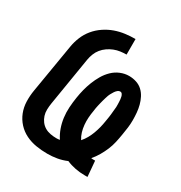

<svg xmlns="http://www.w3.org/2000/svg" viewBox="-175 -870 950 1005"><g transform="rotate(30 300.0 -367.5)"><path d="M480 8Q451 8 422.5 2.5Q394 -3 369 -14Q341 -2 312 3Q283 8 254 8Q219 8 185.5 2.5Q152 -3 122.5 -17.5Q93 -32 71 -56Q49 -80 37 -110.5Q25 -141 24 -175.5Q23 -210 29 -245L78 -538Q83 -568 95 -597.5Q107 -627 127.5 -652Q148 -677 175.5 -695.5Q203 -714 232.5 -724.5Q262 -735 293 -739Q324 -743 354 -743V-649Q336 -649 317.5 -646.5Q299 -644 281 -637Q263 -630 246.5 -618.5Q230 -607 218 -592Q206 -577 199 -559Q192 -541 189 -523L141 -230Q138 -211 137.5 -192Q137 -173 142.5 -156Q148 -139 158.5 -125Q169 -111 184 -102Q199 -93 217.5 -89.5Q236 -86 255 -86Q260 -86 265 -86.5Q270 -87 275 -88Q259 -112 249 -140Q239 -168 235 -198.5Q231 -229 233 -260.5Q235 -292 240 -323Q244 -349 250.5 -374.5Q257 -400 267 -425.5Q277 -451 291 -475Q305 -499 325 -518.5Q345 -538 370.5 -548.5Q396 -559 422 -559Q445 -559 466.5 -552Q488 -545 503.5 -530.5Q519 -516 529 -496.5Q539 -477 544.5 -456Q550 -435 552 -412.5Q554 -390 554 -367Q554 -344 551 -321Q548 -298 544 -275Q540 -250 534.5 -225.5Q529 -201 519 -177Q509 -153 495.5 -130Q482 -107 465 -87Q469 -86 473 -86Q477 -86 481 -86H489L497 8ZM372 -142Q386 -158 396 -176Q406 -194 413 -213Q420 -232 425 -251.5Q430 -271 433 -291Q434 -298 435.5 -306Q437 -314 438 -321.5Q439 -329 440 -337Q441 -345 441.5 -353Q442 -361 443 -368.5Q444 -376 444.5 -384Q445 -392 444.5 -399.5Q444 -407 444 -414.5Q444 -422 443 -429.5Q442 -437 440.5 -444.5Q439 -452 434.5 -458.5Q430 -465 423 -465Q414 -465 406.5 -458.5Q399 -452 394 -444Q389 -436 384.5 -428Q380 -420 377 -411.5Q374 -403 371.5 -394.5Q369 -386 366.5 -377Q364 -368 362 -359.5Q360 -351 358 -342.5Q356 -334 354.5 -325.5Q353 -317 352 -308Q348 -286 346.5 -264Q345 -242 347 -220.5Q349 -199 355 -179Q361 -159 372 -142Z"/></g></svg>

Font: Iosevka HT Extrabold Extended
Style: Italic
Weight: 800
Width: 7
Italic angle: -9°
Monospace: yes
Designer: Belleve Invis
Foundry: Belleve Invis
Version: Version 32.3.0; ttfautohint (v1.8.4)